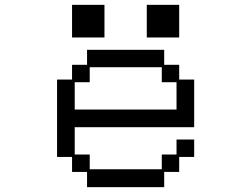

<svg xmlns="http://www.w3.org/2000/svg" viewBox="-20 -746 1040 794"><path d="M278 -726H412V-591H278ZM587 -726H721V-591H587ZM216 -417H278V-478H340V-540H659V-478H721V-417H783V-220H289V-107H351V-46H649V-107H710V-169H783V-97H721V-35H659V28H340V-35H278V-97H216ZM710 -293V-406H649V-468H351V-406H289V-293Z"/></svg>

Font: DotGothic16
Style: Regular
Weight: 400
Designer: Fontworks Inc.
Foundry: Fontworks Inc.
Version: Version 1.100